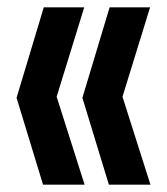

<svg xmlns="http://www.w3.org/2000/svg" viewBox="-20 -563 453 522"><path d="M25 -297 97 -61H210L134 -300L209 -543H99ZM204 -297 276 -61H389L313 -300L388 -543H278Z"/></svg>

Font: Modon Arabic
Style: Bold
Weight: 700
Designer: Ahmedzaza
Foundry: Ahmedzaza
Version: Version 2.010